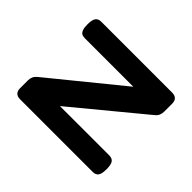

<svg xmlns="http://www.w3.org/2000/svg" viewBox="-122 -762 962 962"><g transform="rotate(45 359.5 -281.0)"><path d="M84.5 -141.1 458.5 -445.7H114.1Q100.8 -445.7 92.3 -451Q83.8 -456.3 79.4 -469.2Q75 -482.1 75 -504.4Q75 -536.6 84.6 -549.6Q94.1 -562.5 114.1 -562.5H617.2Q636.2 -562.5 646.2 -552.5Q656.2 -542.5 656.2 -523.4V-468.7Q656.2 -452.9 651.4 -441.7Q646.6 -430.5 634.8 -420.8L267.1 -117.2H617.2Q637.1 -117.2 646.7 -104.2Q656.2 -91.1 656.2 -58.6Q656.2 -26.1 646.7 -13Q637.1 0 617.2 0H101.6Q82.5 0 72.5 -10Q62.5 -20 62.5 -39.1V-93.3Q62.5 -108.7 67.6 -120.1Q72.8 -131.4 84.5 -141.1Z"/></g></svg>

Font: Gyrochrome
Style: Regular
Weight: 400
Designer: David Moles
Foundry: David Moles
Version: Version 1.005;Glyphs 3.2.3 (3260)